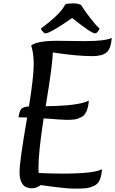

<svg xmlns="http://www.w3.org/2000/svg" viewBox="-20 -1109 683 1139"><path d="M321 -867 483 -865Q603 -865 643 -884Q638 -819 611.5 -797.5Q585 -776 528 -776Q434 -776 293 -798Q293 -731 251 -479Q447 -481 507 -512Q501 -433 462 -414Q441 -403 422 -400.5Q403 -398 376 -398Q349 -398 239 -407Q208 -208 208 -112Q208 -92 209 -83Q291 -79 347 -79Q536 -79 585 -105Q582 -65 571.5 -41Q561 -17 537 -6Q513 5 490.5 7.5Q468 10 418.5 10Q369 10 222 -11Q195 8 168 8Q96 8 96 -89Q96 -152 141 -412Q125 -413 90 -413Q95 -450 106 -462.5Q117 -475 152 -478Q180 -655 180 -724.5Q180 -794 165 -839Q200 -867 321 -867ZM544 -911Q522 -911 408 -1002Q277 -911 249 -911Q238 -911 222 -939Q315 -1009 346 -1050Q357 -1064 368 -1084Q385 -1089 416 -1089Q447 -1089 462 -1078Q463 -1077 470.5 -1065Q478 -1053 486.5 -1040.5Q495 -1028 508 -1012Q541 -967 571 -939Q557 -911 544 -911Z"/></svg>

Font: Paprika
Style: Regular
Weight: 400
Designer: Eduardo Rodriguez Tunni
Foundry: Eduardo Rodriguez Tunni
Version: Version 1.001